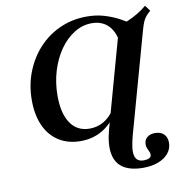

<svg xmlns="http://www.w3.org/2000/svg" viewBox="-85 -665 891 937"><g transform="rotate(-10 360.5 -196.5)"><path d="M272.6 11.3Q210.5 11.3 164.9 -17.3Q119.4 -46 95.2 -99.2Q71 -152.4 71 -225.8Q71 -300.8 96.4 -365.7Q121.8 -430.6 166.9 -479.4Q212.1 -528.2 273 -555.2Q333.9 -582.3 404.8 -582.3Q451.6 -582.3 491.1 -570.6Q530.6 -558.9 563.3 -541.5Q596 -524.2 621 -505.6L544.4 -398.4Q544.4 -446 529.4 -479Q514.5 -512.1 487.9 -529Q461.3 -546 424.2 -546Q378.2 -546 337.1 -520.6Q296 -495.2 264.9 -450.8Q233.9 -406.5 216.1 -348.4Q198.4 -290.3 198.4 -225Q198.4 -137.1 231.5 -89.1Q264.5 -41.1 325.8 -41.1Q362.9 -41.1 394 -58.5Q425 -75.8 447.6 -109.7L457.3 -93.5Q424.2 -41.9 377.4 -15.3Q330.6 11.3 272.6 11.3ZM467.7 -201.6 553.2 -508.9Q581.5 -518.5 605.6 -529.4Q629.8 -540.3 652 -553.6Q674.2 -566.9 695.2 -584.7L716.1 -556.5Q702.4 -545.2 693.1 -533.9Q683.9 -522.6 677.8 -508.1Q671.8 -493.5 665.3 -471L590.3 -201.6ZM550.8 192.7Q487.9 192.7 451.6 169Q415.3 145.2 406.9 97.2Q398.4 49.2 417.7 -21L467.7 -201.6H590.3L525.8 29.8Q517.7 60.5 514.5 84.3Q511.3 108.1 514.9 124.6Q518.5 141.1 529.4 149.2Q540.3 157.3 558.9 157.3Q575 157.3 585.5 152Q596 146.8 596 136.3Q596 127.4 592.3 119.8Q588.7 112.1 584.7 102.8Q580.6 93.5 580.6 82.3Q580.6 60.5 595.6 48Q610.5 35.5 634.7 35.5Q662.9 35.5 678.6 50.8Q694.4 66.1 694.4 93.5Q694.4 123.4 675.4 146Q656.5 168.5 624.2 180.6Q591.9 192.7 550.8 192.7Z"/></g></svg>

Font: Playfair 9pt
Style: Bold Italic
Weight: 700
Italic angle: -15.6°
Designer: Claus Eggers Sørensen
Foundry: Claus Eggers Sørensen
Version: Version 2.203